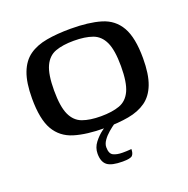

<svg xmlns="http://www.w3.org/2000/svg" viewBox="-117 -580 851 868"><g transform="rotate(-20 308.0 -145.5)"><path d="M305 7Q218 7 159 -11Q100 -29 70.5 -80Q41 -131 41 -231Q41 -307 59 -354Q77 -401 111.5 -425.5Q146 -450 196.5 -459Q247 -468 312 -468Q399 -468 457.5 -450.5Q516 -433 545.5 -381.5Q575 -330 575 -231Q575 -154 557 -107Q539 -60 504.5 -35.5Q470 -11 420 -2Q370 7 305 7ZM307 -49Q361 -49 397 -62Q433 -75 451 -114Q469 -153 469 -231Q469 -308 451 -347Q433 -386 397 -399Q361 -412 307 -412Q254 -412 218.5 -399Q183 -386 165 -347Q147 -308 147 -231Q147 -153 165 -114Q183 -75 218.5 -62Q254 -49 307 -49ZM329 177Q276 177 255 160.5Q234 144 234 105Q234 76 252 52.5Q270 29 292.5 12.5Q315 -4 329 -11H377Q369 -8 353.5 2.5Q338 13 321 27.5Q304 42 292.5 58.5Q281 75 281 91Q281 122 298 130.5Q315 139 342 139Q364 139 373 138Q382 137 385 137Q385 158 376 167.5Q367 177 329 177Z"/></g></svg>

Font: Genos Medium
Style: Regular
Weight: 500
Designer: Robert E. Leuschke
Foundry: Robert E. Leuschke
Version: Version 1.010; ttfautohint (v1.8.3)